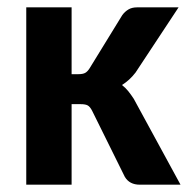

<svg xmlns="http://www.w3.org/2000/svg" viewBox="-20 -505 520 525"><path d="M51.8 0ZM175.8 -484.9V-302.2H194.8Q206.5 -302.2 212.9 -305.7Q219.2 -309.1 225.1 -318.4L314.5 -463.9Q321.8 -473.6 331.3 -479.2Q340.8 -484.9 355 -484.9H468.3L350.6 -306.6Q342.3 -295.9 333.3 -287.6Q324.2 -279.3 313.5 -272.5Q323.2 -265.1 330.8 -255.6Q338.4 -246.1 345.7 -234.9L473.6 0H362.3Q334 0 321.3 -21.5L231.9 -202.1Q226.1 -213.4 219.7 -216.8Q213.4 -220.2 200.7 -220.2H175.8V0H51.8V-484.9Z"/></svg>

Font: Carlito
Style: Bold
Weight: 700
Designer: Lukasz Dziedzic
Foundry: tyPoland Lukasz Dziedzic
Version: Version 1.104